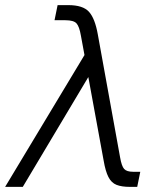

<svg xmlns="http://www.w3.org/2000/svg" viewBox="-34 -730 654 750"><path d="M-14 0 296 -515 282 -591Q276 -626 265 -638.5Q254 -651 221 -651H179L191 -710H233Q290 -710 313.5 -684Q337 -658 348 -596L435 -116Q441 -81 451 -70Q461 -59 486 -59H514L502 0H474Q441 0 421 -8Q401 -16 389.5 -38.5Q378 -61 371 -102L311 -429L55 0Z"/></svg>

Font: Geist Mono Light
Style: Italic
Weight: 300
Italic angle: -12°
Monospace: yes
Designer: Basement.studio, Andrés Briganti, Mateo Zaragoza
Foundry: Basement.studio, Vercel, Andrés Briganti, Guido Ferreyra, Mateo Zaragoza
Version: Version 1.500; ttfautohint (v1.8.4.7-5d5b)